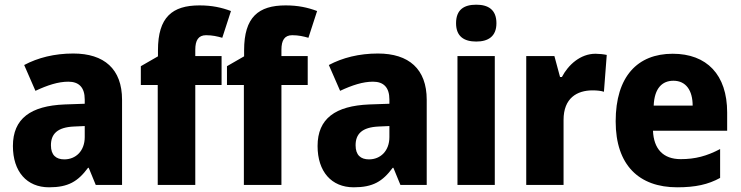

<svg xmlns="http://www.w3.org/2000/svg" viewBox="-20 -854 3156 818"><path d="M292 -626C212 -626 141 -608 83 -577L131 -467C182 -491 228 -506 271 -506C316 -506 341 -482 341 -430V-412L255 -409C111 -403 35 -349 35 -232C35 -123 94 -56 189 -56C271 -56 312 -81 355 -139H358L388 -66H500V-429C500 -560 424 -626 292 -626ZM296 -315 341 -317V-270C341 -211 303 -175 254 -175C219 -175 197 -193 197 -235C197 -283 224 -312 296 -315Z M924 -492V-615H812V-642C812 -682 825 -704 858 -704C885 -704 906 -699 927 -693L964 -807C924 -822 883 -831 830 -831C714 -831 653 -781 653 -640V-614L580 -572V-492H652V-66H812V-492Z M1291 -492V-615H1179V-642C1179 -682 1192 -704 1225 -704C1252 -704 1273 -699 1294 -693L1331 -807C1291 -822 1250 -831 1197 -831C1081 -831 1020 -781 1020 -640V-614L947 -572V-492H1019V-66H1179V-492Z M1590 -626C1510 -626 1439 -608 1381 -577L1429 -467C1480 -491 1526 -506 1569 -506C1614 -506 1639 -482 1639 -430V-412L1553 -409C1409 -403 1333 -349 1333 -232C1333 -123 1392 -56 1487 -56C1569 -56 1610 -81 1653 -139H1656L1686 -66H1798V-429C1798 -560 1722 -626 1590 -626ZM1594 -315 1639 -317V-270C1639 -211 1601 -175 1552 -175C1517 -175 1495 -193 1495 -235C1495 -283 1522 -312 1594 -315Z M2009 -834C1957 -834 1923 -813 1923 -755C1923 -698 1958 -677 2009 -677C2059 -677 2095 -698 2095 -755C2095 -813 2060 -834 2009 -834ZM2088 -615H1929V-66H2088Z M2517 -625C2453 -625 2401 -578 2374 -526H2366L2342 -615H2222V-66H2381V-343C2381 -436 2438 -469 2505 -469C2523 -469 2542 -467 2553 -463L2565 -620C2551 -623 2532 -625 2517 -625Z M2846 -625C2696 -625 2603 -528 2603 -337C2603 -150 2703 -56 2865 -56C2943 -56 2997 -68 3048 -96V-219C2991 -189 2942 -176 2880 -176C2805 -176 2765 -220 2762 -297H3078V-375C3078 -536 2991 -625 2846 -625ZM2849 -510C2903 -510 2931 -468 2931 -404H2765C2768 -479 2802 -510 2849 -510Z"/></svg>

Font: Noto Sans Malayalam UI SemiCondensed ExtraBold
Style: Regular
Weight: 800
Width: 4
Designer: Jelle Bosma - Monotype Design Team
Foundry: Monotype Imaging Inc.
Version: Version 2.104